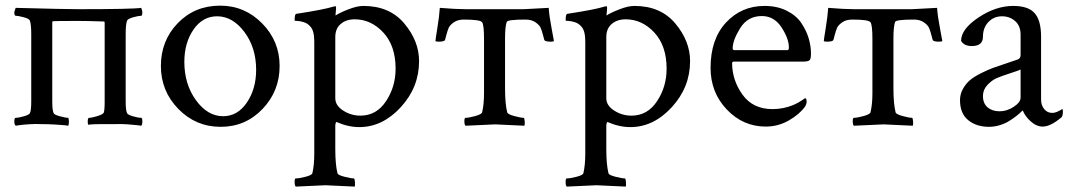

<svg xmlns="http://www.w3.org/2000/svg" viewBox="-20 -447 3829 687"><path d="M260.7 -414.1Q455.1 -414.1 485.4 -418.9Q489.3 -407.2 489.3 -404.3Q489.3 -390.6 485.4 -390.6Q476.6 -390.6 457 -385.3Q437.5 -379.9 434.6 -373Q429.7 -360.4 429.7 -324.2V-84Q429.7 -52.7 434.6 -42Q437.5 -36.1 456.1 -30.8Q474.6 -25.4 485.4 -25.4Q489.3 -25.4 489.3 -11.7Q489.3 -1 485.4 2.9Q480.5 2 471.7 1Q462.9 0 438.5 -2Q414.1 -3.9 392.6 -2.9Q379.9 -2.9 366.2 -2.9Q352.5 -2.9 339.8 -2.9Q327.1 -2.9 317.4 -2.4Q307.6 -2 301.8 -1.5Q295.9 -1 295.9 0Q293.9 -3.9 293.9 -11.7Q293.9 -25.4 298.8 -25.4Q307.6 -25.4 327.1 -31.2Q346.7 -37.1 350.6 -43V-42Q354.5 -49.8 354.5 -83V-366.2Q354.5 -370.1 351.6 -370.1Q294.9 -372.1 260.7 -372.1Q175.8 -372.1 169.9 -371.1Q167 -371.1 167 -367.2V-84Q167 -52.7 171.9 -42Q174.8 -36.1 194.8 -30.8Q214.8 -25.4 224.6 -25.4Q226.6 -17.6 226.6 -11.7Q226.6 -4.9 224.6 2.9Q219.7 2 210.4 1Q201.2 0 175.8 -1.5Q150.4 -2.9 128.9 -2.9Q107.4 -3.9 84.5 -2.4Q61.5 -1 48.8 1L36.1 2.9Q31.2 -2 31.2 -11.7Q31.2 -25.4 36.1 -25.4Q45.9 -25.4 64.9 -30.8Q84 -36.1 86.9 -42Q91.8 -50.8 91.8 -84V-324.2Q91.8 -360.4 86.9 -373Q85 -379.9 64.9 -385.3Q44.9 -390.6 36.1 -390.6Q31.2 -390.6 31.2 -404.3L36.1 -418.9Q212.9 -414.1 260.7 -414.1Z M756.8 -388.7Q705.1 -388.7 672.4 -341.3Q639.6 -293.9 639.6 -225.6Q639.6 -145.5 681.2 -88.4Q722.7 -31.2 778.3 -31.2Q830.1 -31.2 863.3 -80.1Q896.5 -128.9 896.5 -197.3Q896.5 -276.4 854.5 -332.5Q812.5 -388.7 756.8 -388.7ZM767.6 -426.8Q855.5 -426.8 918 -363.3Q980.5 -299.8 980.5 -210.9Q980.5 -121.1 919.4 -57.1Q858.4 6.8 769.5 6.8Q680.7 6.8 618.2 -57.1Q555.7 -121.1 555.7 -210.9Q555.7 -301.8 616.2 -364.3Q676.8 -426.8 767.6 -426.8Z M1280.3 -425.8Q1374 -425.8 1426.8 -362.8Q1479.5 -299.8 1479.5 -228.5Q1479.5 -134.8 1414.1 -63.5Q1348.6 7.8 1265.6 7.8Q1225.6 7.8 1183.6 -10.7Q1179.7 -5.9 1179.7 2V85.9Q1179.7 141.6 1187.5 172.9Q1189.5 179.7 1212.9 185.5Q1236.3 191.4 1246.1 191.4Q1249 191.4 1250 204.1Q1251 216.8 1249 220.7Q1151.4 215.8 1144.5 215.8Q1138.7 215.8 1038.1 220.7Q1034.2 216.8 1034.2 204.1Q1034.2 191.4 1038.1 191.4Q1050.8 191.4 1073.2 185.5Q1095.7 179.7 1097.7 172.9Q1104.5 143.6 1104.5 103.5V-298.8Q1104.5 -336.9 1090.8 -351.6Q1081.1 -363.3 1066.9 -367.7Q1052.7 -372.1 1043.5 -372.1Q1034.2 -372.1 1034.2 -374Q1034.2 -396.5 1040 -397.5Q1136.7 -412.1 1174.8 -423.8Q1175.8 -423.8 1177.7 -424.3Q1179.7 -424.8 1179.7 -424.8Q1182.6 -424.8 1182.6 -418.9Q1182.6 -413.1 1181.6 -405.3Q1180.7 -397.5 1180.7 -396.5V-391.6Q1195.3 -401.4 1226.6 -413.6Q1257.8 -425.8 1280.3 -425.8ZM1249 -377.9Q1218.8 -377.9 1199.2 -361.3Q1179.7 -344.7 1179.7 -314.5V-95.7Q1179.7 -69.3 1208 -51.3Q1236.3 -33.2 1269.5 -33.2Q1327.1 -33.2 1361.3 -85Q1395.5 -136.7 1395.5 -201.2Q1395.5 -283.2 1351.6 -330.6Q1307.6 -377.9 1249 -377.9Z M1711.9 -113.3V-306.6Q1711.9 -358.4 1705.1 -367.2Q1699.2 -377 1639.6 -377Q1618.2 -377 1604 -367.2Q1589.8 -357.4 1585.4 -347.2Q1581.1 -336.9 1577.1 -321.8Q1573.2 -306.6 1572.3 -303.7Q1569.3 -297.9 1548.8 -297.9Q1538.1 -297.9 1538.1 -300.8Q1538.1 -304.7 1544.9 -346.7Q1551.8 -388.7 1553.7 -418.9Q1611.3 -414.1 1646.5 -414.1H1853.5L1943.4 -418.9Q1945.3 -388.7 1953.6 -346.2Q1961.9 -303.7 1961.9 -300.8Q1961.9 -297.9 1951.2 -297.9Q1930.7 -297.9 1927.7 -303.7Q1926.8 -306.6 1922.9 -321.8Q1918.9 -336.9 1914.6 -347.2Q1910.2 -357.4 1896 -367.2Q1881.8 -377 1860.4 -377Q1794.9 -377 1793 -368.2Q1787.1 -351.6 1787.1 -308.6V-131.8Q1787.1 -75.2 1794.9 -44.9Q1796.9 -38.1 1820.3 -31.7Q1843.8 -25.4 1853.5 -25.4Q1856.4 -25.4 1857.4 -13.7Q1858.4 -2 1856.4 2.9Q1758.8 -2 1752 -2Q1745.1 -2 1645.5 2.9Q1641.6 -1 1641.6 -13.2Q1641.6 -25.4 1645.5 -25.4Q1657.2 -25.4 1680.2 -31.7Q1703.1 -38.1 1705.1 -44.9Q1711.9 -73.2 1711.9 -113.3Z M2250 -425.8Q2343.8 -425.8 2396.5 -362.8Q2449.2 -299.8 2449.2 -228.5Q2449.2 -134.8 2383.8 -63.5Q2318.4 7.8 2235.4 7.8Q2195.3 7.8 2153.3 -10.7Q2149.4 -5.9 2149.4 2V85.9Q2149.4 141.6 2157.2 172.9Q2159.2 179.7 2182.6 185.5Q2206.1 191.4 2215.8 191.4Q2218.8 191.4 2219.7 204.1Q2220.7 216.8 2218.8 220.7Q2121.1 215.8 2114.3 215.8Q2108.4 215.8 2007.8 220.7Q2003.9 216.8 2003.9 204.1Q2003.9 191.4 2007.8 191.4Q2020.5 191.4 2043 185.5Q2065.4 179.7 2067.4 172.9Q2074.2 143.6 2074.2 103.5V-298.8Q2074.2 -336.9 2060.5 -351.6Q2050.8 -363.3 2036.6 -367.7Q2022.5 -372.1 2013.2 -372.1Q2003.9 -372.1 2003.9 -374Q2003.9 -396.5 2009.8 -397.5Q2106.4 -412.1 2144.5 -423.8Q2145.5 -423.8 2147.5 -424.3Q2149.4 -424.8 2149.4 -424.8Q2152.3 -424.8 2152.3 -418.9Q2152.3 -413.1 2151.4 -405.3Q2150.4 -397.5 2150.4 -396.5V-391.6Q2165 -401.4 2196.3 -413.6Q2227.5 -425.8 2250 -425.8ZM2218.8 -377.9Q2188.5 -377.9 2168.9 -361.3Q2149.4 -344.7 2149.4 -314.5V-95.7Q2149.4 -69.3 2177.7 -51.3Q2206.1 -33.2 2239.3 -33.2Q2296.9 -33.2 2331.1 -85Q2365.2 -136.7 2365.2 -201.2Q2365.2 -283.2 2321.3 -330.6Q2277.3 -377.9 2218.8 -377.9Z M2706.1 -389.6Q2655.3 -389.6 2628.4 -346.2Q2601.6 -302.7 2601.6 -274.4Q2601.6 -267.6 2607.4 -267.6H2797.9Q2802.7 -267.6 2802.7 -277.3Q2802.7 -308.6 2776.4 -349.1Q2750 -389.6 2706.1 -389.6ZM2715.8 -425.8Q2760.7 -425.8 2794.9 -408.7Q2829.1 -391.6 2847.2 -364.7Q2865.2 -337.9 2873.5 -310.1Q2881.8 -282.2 2881.8 -254.9Q2881.8 -235.4 2876 -231Q2870.1 -226.6 2853.5 -226.6H2607.4Q2599.6 -226.6 2599.6 -221.7Q2599.6 -160.2 2636.7 -108.4Q2673.8 -56.6 2744.1 -56.6Q2764.6 -56.6 2783.2 -60.5Q2801.8 -64.5 2814.9 -69.8Q2828.1 -75.2 2837.4 -80.6Q2846.7 -85.9 2853.5 -90.8L2860.4 -95.7Q2866.2 -95.7 2866.2 -83Q2866.2 -75.2 2860.4 -65.4Q2840.8 -38.1 2802.7 -16.1Q2764.6 5.9 2719.7 5.9Q2638.7 5.9 2580.6 -55.2Q2522.5 -116.2 2522.5 -204.1Q2522.5 -306.6 2577.6 -366.2Q2632.8 -425.8 2715.8 -425.8Z M3101.6 -113.3V-306.6Q3101.6 -358.4 3094.7 -367.2Q3088.9 -377 3029.3 -377Q3007.8 -377 2993.7 -367.2Q2979.5 -357.4 2975.1 -347.2Q2970.7 -336.9 2966.8 -321.8Q2962.9 -306.6 2961.9 -303.7Q2959 -297.9 2938.5 -297.9Q2927.7 -297.9 2927.7 -300.8Q2927.7 -304.7 2934.6 -346.7Q2941.4 -388.7 2943.4 -418.9Q3001 -414.1 3036.1 -414.1H3243.2L3333 -418.9Q3335 -388.7 3343.3 -346.2Q3351.6 -303.7 3351.6 -300.8Q3351.6 -297.9 3340.8 -297.9Q3320.3 -297.9 3317.4 -303.7Q3316.4 -306.6 3312.5 -321.8Q3308.6 -336.9 3304.2 -347.2Q3299.8 -357.4 3285.6 -367.2Q3271.5 -377 3250 -377Q3184.6 -377 3182.6 -368.2Q3176.8 -351.6 3176.8 -308.6V-131.8Q3176.8 -75.2 3184.6 -44.9Q3186.5 -38.1 3210 -31.7Q3233.4 -25.4 3243.2 -25.4Q3246.1 -25.4 3247.1 -13.7Q3248 -2 3246.1 2.9Q3148.4 -2 3141.6 -2Q3134.8 -2 3035.2 2.9Q3031.2 -1 3031.2 -13.2Q3031.2 -25.4 3035.2 -25.4Q3046.9 -25.4 3069.8 -31.7Q3092.8 -38.1 3094.7 -44.9Q3101.6 -73.2 3101.6 -113.3Z M3631.8 -97.7V-198.2Q3624 -194.3 3593.8 -184.6Q3563.5 -174.8 3546.4 -167.5Q3529.3 -160.2 3513.2 -143.1Q3497.1 -126 3497.1 -103.5Q3497.1 -77.1 3513.7 -63Q3530.3 -48.8 3556.6 -48.8Q3583 -48.8 3607.4 -64.9Q3631.8 -81.1 3631.8 -97.7ZM3605.5 -425.8Q3659.2 -425.8 3682.1 -399.9Q3705.1 -374 3705.1 -315.4V-90.8Q3705.1 -70.3 3716.3 -56.6Q3727.5 -43 3745.1 -43Q3759.8 -43 3780.3 -56.6Q3783.2 -56.6 3783.2 -48.8Q3783.2 -35.2 3779.3 -28.3Q3739.3 5.9 3710.9 5.9Q3688.5 5.9 3668 -12.7Q3647.5 -31.2 3639.6 -51.8Q3638.7 -51.8 3632.3 -45.4Q3626 -39.1 3615.2 -30.8Q3604.5 -22.5 3590.3 -13.7Q3576.2 -4.9 3557.1 1Q3538.1 6.8 3518.6 6.8Q3473.6 6.8 3444.3 -17.1Q3415 -41 3415 -88.9Q3415 -110.4 3425.8 -129.4Q3436.5 -148.4 3451.2 -160.6Q3465.8 -172.9 3491.2 -185.5Q3516.6 -198.2 3534.7 -204.6Q3552.7 -210.9 3582 -220.7Q3611.3 -230.5 3622.1 -234.4Q3631.8 -238.3 3631.8 -250V-323.2Q3631.8 -354.5 3612.3 -371.6Q3592.8 -388.7 3565.4 -388.7Q3536.1 -388.7 3516.6 -368.2Q3497.1 -347.7 3497.1 -315.4Q3497.1 -282.2 3457 -282.2Q3429.7 -282.2 3418.9 -300.8Q3418.9 -342.8 3481 -384.3Q3543 -425.8 3605.5 -425.8Z"/></svg>

Font: Crimson Text
Style: Roman
Weight: 400
Version: Version 0.13